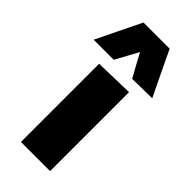

<svg xmlns="http://www.w3.org/2000/svg" viewBox="-289 -822 869 869"><g transform="rotate(45 145.5 -387.0)"><path d="M52 0V-500.5L238.5 -505.5V0ZM-42.5 -560Q-16 -613.5 9.5 -667Q35 -720 62 -774.5H229.5Q255.5 -720 281 -666.8Q306.5 -613.5 332.5 -560L206 -558Q191 -585 175.8 -612.8Q160.5 -640.5 145.5 -669Q130 -641 115.5 -614Q100.5 -586.5 86 -560Z"/></g></svg>

Font: Heraclito ExtraBold
Style: Regular
Weight: 800
Designer: Kostas Bartsokas (font) & Cristiano Sobral (main changes)
Foundry: Kostas Bartsokas (font) & Cristiano Sobral (main changes)
Version: Version 1.00;July 8, 2020;FontCreator 13.0.0.2655 64-bit